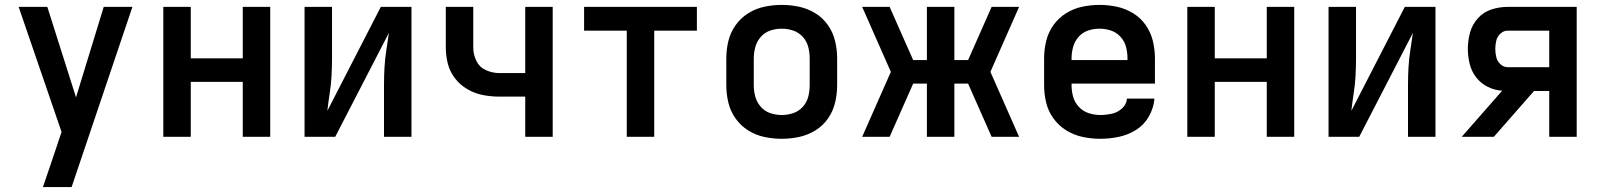

<svg xmlns="http://www.w3.org/2000/svg" viewBox="-20 -558 6520 783"><path d="M155 205H272L520 -530H403L290 -161L173 -530H56L231 -20L210 43Q196 84 182.5 124.5Q169 165 155 205Z M646 0H758V-224H970V0H1082V-530H970V-320H758V-530H646Z M1222 0H1347L1566 -424Q1561 -389 1555.5 -353.5Q1550 -318 1548 -283Q1546 -248 1546 -212V0H1658V-530H1533L1315 -106Q1319 -142 1324.5 -177Q1330 -212 1332 -247.5Q1334 -283 1334 -318V-530H1222Z M2122 0H2234V-530H2122V-260H2016Q1988 -260 1961.5 -272Q1935 -284 1922.5 -310Q1910 -336 1910 -364V-530H1798V-364Q1798 -330 1806.5 -297.5Q1815 -265 1836 -238Q1857 -211 1886.5 -194Q1916 -177 1949 -170.5Q1982 -164 2016 -164H2122Z M2536 0H2648V-433H2822V-530H2362V-433H2536Z M3168 8Q3204 8 3239 0.5Q3274 -7 3305 -26Q3336 -45 3356.5 -74.5Q3377 -104 3385.5 -139Q3394 -174 3394 -210V-320Q3394 -356 3385.5 -391Q3377 -426 3356.5 -455.5Q3336 -485 3305 -504Q3274 -523 3239 -530.5Q3204 -538 3168 -538Q3132 -538 3097 -530.5Q3062 -523 3031.5 -504Q3001 -485 2980 -455.5Q2959 -426 2950.5 -391Q2942 -356 2942 -320V-210Q2942 -174 2950.5 -139Q2959 -104 2980 -74.5Q3001 -45 3031.5 -26Q3062 -7 3097 0.5Q3132 8 3168 8ZM3168 -89Q3144 -89 3121.5 -96.5Q3099 -104 3083 -122Q3067 -140 3060.5 -163Q3054 -186 3054 -210V-320Q3054 -344 3060.5 -367Q3067 -390 3083 -408Q3099 -426 3121.5 -433.5Q3144 -441 3168 -441Q3192 -441 3214.5 -433.5Q3237 -426 3253.5 -408Q3270 -390 3276 -367Q3282 -344 3282 -320V-210Q3282 -186 3276 -163Q3270 -140 3253.5 -122Q3237 -104 3214.5 -96.5Q3192 -89 3168 -89Z M3496 0H3608L3704 -217H3760V0H3872V-217H3928L4024 0H4136L4019 -265L4136 -530H4024L3928 -313H3872V-530H3760V-313H3704L3608 -530H3496L3613 -265Z M4467 8Q4505 8 4543 0Q4581 -8 4613.5 -28.5Q4646 -49 4665.5 -83.5Q4685 -118 4688 -156H4576Q4574 -132 4555.5 -115.5Q4537 -99 4513.5 -94Q4490 -89 4467 -89Q4443 -89 4420 -96.5Q4397 -104 4380 -122Q4363 -140 4356.5 -163Q4350 -186 4350 -210V-217H4690V-320Q4690 -356 4681.5 -391Q4673 -426 4652.5 -455.5Q4632 -485 4601 -504Q4570 -523 4535 -530.5Q4500 -538 4464 -538Q4428 -538 4393 -530.5Q4358 -523 4327.5 -504Q4297 -485 4276 -455.5Q4255 -426 4246.5 -391Q4238 -356 4238 -320V-210Q4238 -174 4246.5 -139Q4255 -104 4276.5 -74.5Q4298 -45 4329 -26Q4360 -7 4395.5 0.5Q4431 8 4467 8ZM4578 -313H4350V-320Q4350 -344 4356.5 -367Q4363 -390 4379 -408Q4395 -426 4417.5 -433.5Q4440 -441 4464 -441Q4488 -441 4510.5 -433.5Q4533 -426 4549.5 -408Q4566 -390 4572 -367Q4578 -344 4578 -320Z M4822 0H4934V-224H5146V0H5258V-530H5146V-320H4934V-530H4822Z M5398 0H5523L5742 -424Q5737 -389 5731.5 -353.5Q5726 -318 5724 -283Q5722 -248 5722 -212V0H5834V-530H5709L5491 -106Q5495 -142 5500.5 -177Q5506 -212 5508 -247.5Q5510 -283 5510 -318V-530H5398Z M5941 0H6072L6236 -187H6298V0H6410V-530H6129Q6095 -530 6062.5 -519.5Q6030 -509 6007 -483.5Q5984 -458 5975 -425Q5966 -392 5966 -359Q5966 -328 5973.5 -297.5Q5981 -267 6000 -242.5Q6019 -218 6047 -204Q6075 -190 6106 -188ZM6129 -284Q6112 -284 6099 -296Q6086 -308 6082 -325Q6078 -342 6078 -359Q6078 -376 6082 -392.5Q6086 -409 6099 -421Q6112 -433 6129 -433H6298V-284Z"/></svg>

Font: Iosevka Sparkle Semibold
Style: Regular
Weight: 600
Designer: Belleve Invis
Foundry: Belleve Invis
Version: Version 4.5.0; ttfautohint (v1.8.3)